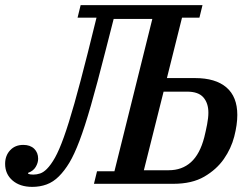

<svg xmlns="http://www.w3.org/2000/svg" viewBox="-56 -718 981 750"><path d="M70 12Q22 12 -7 -13Q-36 -38 -36 -78Q-36 -110 -16.5 -131Q3 -152 35 -152Q62 -152 77.5 -137Q93 -122 93 -98Q93 -82 83.5 -66Q74 -50 54 -43V-39Q61 -36 74 -36Q88 -36 101 -40.5Q114 -45 127 -58Q143 -74 159 -102.5Q175 -131 193.5 -182.5Q212 -234 234.5 -313.5Q257 -393 287 -512L321 -649H247L259 -698H735L723 -649H655L596 -413H706Q786 -413 828.5 -376.5Q871 -340 871 -269Q871 -231 859 -184.5Q847 -138 818.5 -97Q790 -56 742 -28Q694 0 621 0H311L323 -49H391L539 -644H388L355 -515Q323 -389 299 -305.5Q275 -222 254.5 -168Q234 -114 215 -82.5Q196 -51 174 -29Q152 -7 126 2.5Q100 12 70 12ZM603 -53Q655 -53 690 -84.5Q725 -116 742 -182Q748 -206 753 -232Q758 -258 758 -278Q758 -315 738.5 -337.5Q719 -360 675 -360H583L506 -53Z"/></svg>

Font: IBM Plex Serif Medm
Style: Italic
Weight: 500
Italic angle: -14°
Designer: Mike Abbink, Paul van der Laan, Pieter van Rosmalen
Foundry: Bold Monday
Version: Version 3.001